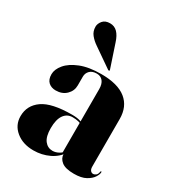

<svg xmlns="http://www.w3.org/2000/svg" viewBox="-167 -779 813 889"><g transform="rotate(30 239.0 -334.0)"><path d="M276.5 -46.5V-52.5L269 -46V-389Q269 -416 257 -430.8Q245 -445.5 224 -445.5Q200 -445.5 187.2 -432.5Q174.5 -419.5 174.5 -401V-354Q174.5 -324.5 153 -303.5Q131.5 -282.5 97 -282.5Q73.5 -282.5 58.2 -296.2Q43 -310 43 -338Q43 -364.5 65.5 -391.5Q88 -418.5 132.5 -436.2Q177 -454 243 -454Q332 -454 376.2 -418.2Q420.5 -382.5 420.5 -316V-63Q420.5 -48.5 426.2 -41.5Q432 -34.5 440 -34.5Q448 -34.5 455.2 -40.2Q462.5 -46 464.5 -60Q465 -62 465.8 -62.8Q466.5 -63.5 467.5 -63.5Q469 -63.5 469.5 -62.8Q470 -62 470 -59.5Q470 -49 459.8 -32.8Q449.5 -16.5 426.2 -3.5Q403 9.5 363 9.5Q317 9.5 296.8 -6.8Q276.5 -23 276.5 -46.5ZM16 -98.5Q16 -156 64 -189.8Q112 -223.5 220 -223.5Q246.5 -223.5 263 -218.2Q279.5 -213 293 -204L288.5 -200Q274 -207.5 260 -211Q246 -214.5 228 -214.5Q198.5 -214.5 181.8 -190.5Q165 -166.5 165 -120Q165 -75.5 181.5 -54.2Q198 -33 224 -33Q240.5 -33 256.8 -42Q273 -51 283 -66.5L289.5 -62.5Q268.5 -27.5 229.8 -9Q191 9.5 146.5 9.5Q89.5 9.5 52.8 -20.8Q16 -51 16 -98.5ZM226.5 -614 267 -492.5Q267.5 -490.5 268 -489Q268.5 -487.5 267 -486Q266 -485 264.2 -485.2Q262.5 -485.5 261 -486L158.5 -557Q138.5 -570.5 124 -588.2Q109.5 -606 109.5 -631Q109.5 -647 122.2 -662.5Q135 -678 161 -678Q184.5 -678 200.5 -661.8Q216.5 -645.5 226.5 -614Z"/></g></svg>

Font: Fraunces 120pt
Style: Bold
Weight: 700
Version: Version 1.000;[b76b70a41]